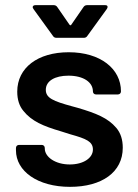

<svg xmlns="http://www.w3.org/2000/svg" viewBox="-20 -720 537 746"><path d="M252 6C376 6 457 -51 457 -146C457 -177 449 -203 432 -223C399 -262 353 -280 282 -301L260 -307C187 -327 158 -339 158 -371C158 -406 194 -426 246 -426C305 -426 341 -400 341 -365C341 -358 346 -353 353 -353H438C445 -353 450 -358 450 -365C450 -453 370 -517 247 -517C127 -517 47 -457 47 -364C47 -333 55 -308 71 -289C103 -249 148 -230 216 -210L254 -198C315 -181 341 -170 341 -139C341 -106 304 -81 251 -81C195 -81 154 -110 154 -143V-145C154 -152 149 -157 142 -157H54C47 -157 42 -152 42 -145V-136C42 -55 126 6 252 6ZM186 -580C189 -575 194 -573 200 -573H305C311 -573 316 -575 319 -580L395 -685C397 -688 398 -691 398 -693C398 -698 395 -700 388 -700H318C312 -700 307 -697 304 -692L257 -624C256 -621 253 -621 250 -624L203 -692C200 -697 195 -700 189 -700H118C111 -700 107 -697 107 -692C107 -691 108 -688 110 -685Z"/></svg>

Font: Barlow SemiBold Numbers
Style: Regular
Weight: 600
Designer: Jeremy Tribby
Foundry: Tribby Type
Version: Version 1.408